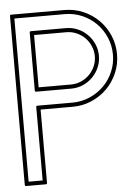

<svg xmlns="http://www.w3.org/2000/svg" viewBox="-49 -679 506 727"><g transform="rotate(-5 203.5 -315.5)"><path d="M16.1 -635.7Q16.1 -640.6 21 -640.6H223.1Q261.2 -640.6 294.7 -626.2Q328.1 -611.8 353.3 -586.7Q378.4 -561.5 392.8 -528.1Q407.2 -494.6 407.2 -456.5Q407.2 -418.9 392.8 -385.5Q378.4 -352.1 353.5 -327.1Q328.6 -302.2 294.9 -287.6Q261.2 -272.9 223.1 -272.9H100.6V5.9Q100.6 10.7 95.7 10.7H21Q16.1 10.7 16.1 5.9ZM100.6 -357.4H223.1Q243.7 -357.4 261.7 -365.2Q279.8 -373 293.5 -386.7Q307.1 -400.4 314.9 -418.2Q322.8 -436 322.8 -456.5Q322.8 -477.1 314.9 -495.1Q307.1 -513.2 293.5 -526.9Q279.8 -540.5 261.7 -548.3Q243.7 -556.2 223.1 -556.2H100.6ZM85 -566.9Q85 -571.8 89.8 -571.8H223.1Q246.6 -571.8 267.6 -562.7Q288.6 -553.7 304.4 -537.8Q320.3 -522 329.3 -501Q338.4 -480 338.4 -456.5Q338.4 -433.1 329.3 -412.4Q320.3 -391.6 304.4 -375.7Q288.6 -359.9 267.6 -350.8Q246.6 -341.8 223.1 -341.8H89.8Q85 -341.8 85 -346.7ZM31.7 -4.9H85V-283.7Q85 -288.6 89.8 -288.6H223.1Q257.8 -288.6 288.6 -302Q319.3 -315.4 342.3 -338.1Q365.2 -360.8 378.4 -391.4Q391.6 -421.9 391.6 -456.5Q391.6 -491.2 378.4 -522Q365.2 -552.7 342.3 -575.7Q319.3 -598.6 288.6 -611.8Q257.8 -625 223.1 -625H31.7Z"/></g></svg>

Font: Fibel Sued Kontur LRS
Style: Regular
Weight: 400
Designer: Peter Wiegel
Foundry: Peter Wiegel
Version: Version 000.000